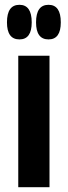

<svg xmlns="http://www.w3.org/2000/svg" viewBox="-20 -779 284 799"><path d="M61 -615Q9 -615 9 -686Q9 -759 61 -759Q112 -759 112 -686Q112 -615 61 -615ZM182 -615Q130 -615 130 -686Q130 -759 182 -759Q233 -759 233 -686Q233 -615 182 -615ZM56 0V-547H186V0Z"/></svg>

Font: Noto Sans ExtraCondensed
Style: Bold
Weight: 700
Width: 2
Designer: Monotype Design Team
Foundry: Monotype Imaging Inc.
Version: Version 2.013; ttfautohint (v1.8.4.7-5d5b)